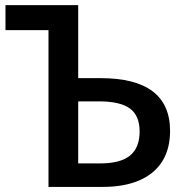

<svg xmlns="http://www.w3.org/2000/svg" viewBox="-20 -734 744 754"><path d="M170.4 -615.7H1.5V-713.9H287.1V-427.2H374Q647.9 -427.2 647.9 -219.7Q647.9 -149.4 617.2 -100.3Q586.4 -51.3 527.1 -25.6Q467.8 0 383.3 0H170.4ZM528.3 -217.8Q528.3 -279.8 490.2 -307.9Q452.1 -335.9 368.7 -335.9H287.1V-92.3H374.5Q452.6 -92.3 490.5 -123Q528.3 -153.8 528.3 -217.8Z"/></svg>

Font: Viking Open Sans Light
Style: Bold
Weight: 600
Foundry: Ascender Corporation
Version: Version 2.001